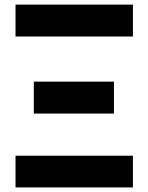

<svg xmlns="http://www.w3.org/2000/svg" viewBox="-20 -820 649 840"><path d="M47.9 -660.2V-799.8H561.5V-660.2ZM127.9 -323.2V-462.9H478.5V-323.2ZM47.9 0V-138.7H561.5V0Z"/></svg>

Font: Gothic A1 Black
Style: Regular
Weight: 900
Version: Version 2.50